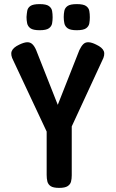

<svg xmlns="http://www.w3.org/2000/svg" viewBox="-20 -903 562 934"><path d="M448 -686Q478 -672 485 -654Q492 -636 477 -608L329 -288V-50Q329 -33 325.5 -19.5Q322 -6 309 2.5Q296 11 268 11Q239 11 226.5 2.5Q214 -6 210.5 -20Q207 -34 207 -52V-263L45 -608Q30 -636 37 -654Q44 -672 74 -686Q97 -697 112 -697.5Q127 -698 137.5 -688Q148 -678 156 -659L261 -393L366 -659Q375 -678 385 -688Q395 -698 410.5 -697.5Q426 -697 448 -686ZM353 -756Q322 -756 309 -765.5Q296 -775 293 -790Q290 -805 290 -820Q290 -836 293 -850.5Q296 -865 309 -874Q322 -883 354 -883Q386 -883 399 -873.5Q412 -864 414.5 -849.5Q417 -835 417 -819Q417 -804 414.5 -789.5Q412 -775 399 -765.5Q386 -756 353 -756ZM173 -756Q141 -756 128 -765.5Q115 -775 112 -790Q109 -805 109 -820Q110 -836 112.5 -850.5Q115 -865 128 -874Q141 -883 173 -883Q205 -883 218 -873.5Q231 -864 233.5 -849.5Q236 -835 236 -819Q236 -804 233.5 -789.5Q231 -775 218 -765.5Q205 -756 173 -756Z"/></svg>

Font: Fredoka Condensed Medium
Style: Regular
Weight: 500
Width: 3
Designer: Ben Nathan
Foundry: Milena B. Brandão, Ben Nathan
Version: Version 2.001